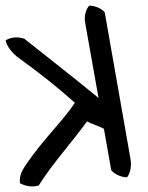

<svg xmlns="http://www.w3.org/2000/svg" viewBox="-35 -625 524 680"><path d="M427 -63C432 -36 426 -11 415 3C393 3 370 -9 359 -22L333 -169C314 -179 292 -185 273 -195C220 -121 151 -46 102 32C79 39 54 34 36 24C32 0 42 -20 57 -42C118 -132 191 -200 230 -261C167 -318 109 -363 31 -420C9 -436 -11 -460 -15 -482C2 -493 26 -496 51 -488C136 -420 228 -349 314 -278L267 -542C262 -568 269 -592 281 -605C303 -605 326 -594 336 -581Z"/></svg>

Font: Snowfall
Style: RevObl
Weight: 400
Designer: Jasper
Foundry: Cannot Into Space Fonts
Version: Version 0.9